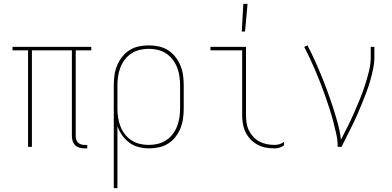

<svg xmlns="http://www.w3.org/2000/svg" viewBox="-20 -764 2040 999"><path d="M434 8H419Q406 8 393.5 4.5Q381 1 371.5 -8Q362 -17 358 -30Q354 -43 354 -56V-502H146V0H126V-502H45V-520H455V-502H374V-56Q374 -47 376.5 -38Q379 -29 385.5 -22.5Q392 -16 401 -13Q410 -10 419 -10H434Z M572 215V-320Q572 -346 575.5 -372Q579 -398 589 -422.5Q599 -447 615.5 -468Q632 -489 654 -503Q676 -517 702 -522.5Q728 -528 754 -528Q780 -528 806 -522.5Q832 -517 854 -503Q876 -489 892.5 -468Q909 -447 919 -422.5Q929 -398 932.5 -372Q936 -346 936 -320V-200Q936 -174 932.5 -148Q929 -122 919.5 -98Q910 -74 894 -53Q878 -32 856.5 -18Q835 -4 809 2Q783 8 757 8Q730 8 703 1.5Q676 -5 654 -21Q632 -37 616 -59.5Q600 -82 591 -108V215ZM754 -10Q778 -10 801 -15.5Q824 -21 844 -34Q864 -47 878.5 -66Q893 -85 901.5 -107Q910 -129 913.5 -152.5Q917 -176 917 -200V-320Q917 -344 913.5 -367.5Q910 -391 901.5 -413Q893 -435 878.5 -454Q864 -473 844 -486Q824 -499 801 -504.5Q778 -510 754 -510Q730 -510 707 -504.5Q684 -499 664 -486Q644 -473 629.5 -454Q615 -435 606.5 -413Q598 -391 594.5 -367.5Q591 -344 591 -320V-200Q591 -176 594.5 -152.5Q598 -129 606.5 -107Q615 -85 629.5 -66Q644 -47 664 -34Q684 -21 707 -15.5Q730 -10 754 -10Z M1409 8Q1386 8 1363.5 4Q1341 0 1320.5 -11Q1300 -22 1284 -38.5Q1268 -55 1258 -75.5Q1248 -96 1244 -119Q1240 -142 1240 -165V-502H1075V-520H1260V-165Q1260 -145 1263 -124.5Q1266 -104 1275 -85.5Q1284 -67 1298 -52Q1312 -37 1330 -27.5Q1348 -18 1368.5 -14Q1389 -10 1409 -10Q1422 -10 1435 -14Q1448 -18 1458 -26V-8Q1448 0 1435 4Q1422 8 1409 8ZM1238 -600 1246 -744H1268L1255 -600Z M1737 0Q1737 -34 1729.5 -68Q1722 -102 1713 -135.5Q1704 -169 1693.5 -201.5Q1683 -234 1671.5 -266.5Q1660 -299 1647.5 -331Q1635 -363 1621.5 -395Q1608 -427 1593.5 -458Q1579 -489 1563 -520L1580 -528Q1600 -489 1618 -449.5Q1636 -410 1652.5 -369.5Q1669 -329 1684 -288Q1699 -247 1712.5 -205.5Q1726 -164 1737.5 -122Q1749 -80 1754 -37Q1772 -71 1789 -105.5Q1806 -140 1821.5 -175Q1837 -210 1851.5 -245.5Q1866 -281 1878 -317.5Q1890 -354 1899.5 -392Q1909 -430 1909 -468V-520H1928V-468Q1928 -437 1921.5 -406Q1915 -375 1906.5 -345Q1898 -315 1887 -285.5Q1876 -256 1864 -227Q1852 -198 1839.5 -169Q1827 -140 1813 -112Q1799 -84 1785 -56Q1771 -28 1757 0Z"/></svg>

Font: Iosevka Term Curly Thin
Style: Regular
Weight: 100
Designer: Belleve Invis
Foundry: Belleve Invis
Version: Version 32.3.0